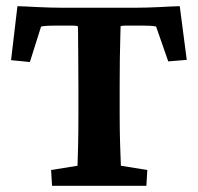

<svg xmlns="http://www.w3.org/2000/svg" viewBox="-20 -598 638 618"><path d="M558.6 -578.1 581.1 -405.3 521.5 -400.4 482.4 -512.7Q472.7 -514.6 461.4 -515.1Q450.2 -515.6 437.5 -515.6H405.3Q396.5 -515.6 385.3 -515.6Q374 -515.6 368.2 -513.7Q368.2 -507.8 367.2 -477.5Q366.2 -447.3 365.7 -405.8Q365.2 -364.3 365.2 -320.3V-229.5Q365.2 -174.8 366.7 -130.4Q368.2 -85.9 369.1 -64.5L454.1 -50.8L451.2 0H147.5L144.5 -50.8L229.5 -64.5Q230.5 -85.9 231.4 -130.4Q232.4 -174.8 232.4 -229.5V-320.3Q232.4 -364.3 231.9 -405.8Q231.4 -447.3 231.4 -477.5Q231.4 -507.8 230.5 -513.7Q224.6 -515.6 213.4 -515.6Q202.1 -515.6 193.4 -515.6H159.2Q146.5 -515.6 134.8 -515.1Q123 -514.6 112.3 -512.7L76.2 -398.4L15.6 -404.3L36.1 -578.1Q45.9 -578.1 63.5 -577.1Q81.1 -576.2 101.6 -575.2Q122.1 -574.2 141.1 -573.7Q160.2 -573.2 172.9 -573.2H421.9Q434.6 -573.2 453.6 -573.7Q472.7 -574.2 493.2 -575.2Q513.7 -576.2 530.8 -577.1Q547.9 -578.1 558.6 -578.1Z"/></svg>

Font: Crimson Pro
Style: Bold
Weight: 700
Designer: Jacques Le Bailly
Foundry: Baron von Fonthausen
Version: Version 1.003